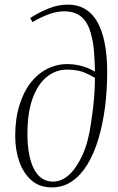

<svg xmlns="http://www.w3.org/2000/svg" viewBox="-20 -799 510 833"><path d="M111 -721Q147 -744 189 -761.5Q231 -779 275 -779Q316 -779 347.5 -761Q379 -743 400.5 -707Q422 -671 433.5 -615.5Q445 -560 445 -486Q445 -407 435.5 -333.5Q426 -260 407 -196.5Q388 -133 359.5 -86Q331 -39 292.5 -12.5Q254 14 205 14Q151 14 116 -17Q81 -48 63.5 -98.5Q46 -149 46 -209Q46 -283 64 -341.5Q82 -400 112.5 -439.5Q143 -479 184.5 -500Q226 -521 272 -521Q296 -521 318 -516.5Q340 -512 359 -504.5Q378 -497 392 -488Q391 -534 388 -573Q385 -612 378 -638Q370 -677 354 -702Q338 -727 314 -738.5Q290 -750 258 -750Q226 -750 190 -736.5Q154 -723 121 -703ZM210 -11Q247 -11 280 -41Q313 -71 338.5 -128Q364 -185 375 -266Q385 -331 388.5 -378Q392 -425 392 -461Q372 -473 353 -481.5Q334 -490 313.5 -493.5Q293 -497 271 -497Q222 -497 183 -465.5Q144 -434 121.5 -372Q99 -310 99 -218Q99 -168 106.5 -129.5Q114 -91 128 -64.5Q142 -38 163 -24.5Q184 -11 210 -11Z"/></svg>

Font: Literata 60pt ExtraLight
Style: Italic
Weight: 250
Italic angle: -2°
Designer: Latin by Veronika Burian and Jose Scaglione. Greek by Irene Vlachou. Cyrillic by Vera Evstafieva
Foundry: TypeTogether
Version: Version 3.103;gftools[0.9.29]